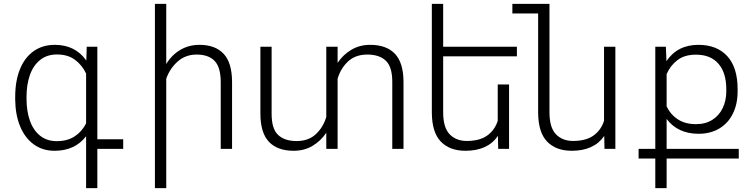

<svg xmlns="http://www.w3.org/2000/svg" viewBox="-20 -770 3865 993"><path d="M617.2 0H483.4V203.1H425.3V-65.4Q367.7 9.8 262.2 9.8Q200.2 9.8 154.5 -23.4Q108.9 -56.6 84.2 -116.2Q59.6 -175.8 58.6 -252.9V-269Q58.6 -351.1 83 -411.6Q107.4 -472.2 153.6 -505.1Q199.7 -538.1 263.2 -538.1Q369.1 -538.1 426.3 -457L428.7 -528.3H483.4V-49.8H617.2ZM425.3 -131.8V-389.6Q404.8 -433.1 367.9 -460.7Q331.1 -488.3 274.4 -488.3Q222.7 -488.3 187.3 -459.7Q151.9 -431.2 134.5 -381.6Q117.2 -332 117.2 -269V-258.8Q117.2 -195.8 134.5 -146.2Q151.9 -96.7 187 -68.4Q222.2 -40 273.4 -40Q328.6 -40 366.2 -64.7Q403.8 -89.4 425.3 -131.8Z M839.8 -363.3V203.1H781.2V-750H839.8V-439Q867.7 -485.4 912.1 -511.7Q956.5 -538.1 1011.7 -538.1Q1092.8 -538.1 1136.2 -492.2Q1179.7 -446.3 1180.2 -346.7V0H1121.6V-346.7Q1121.1 -423.3 1089.4 -455.6Q1057.6 -487.8 997.1 -487.8Q939.5 -487.8 899.2 -452.1Q858.9 -416.5 839.8 -363.3Z M2066.9 -346.7V0H2008.8V-347.2Q2008.8 -424.3 1975.3 -456.1Q1941.9 -487.8 1879.9 -487.8Q1818.4 -487.8 1780.3 -452.4Q1742.2 -417 1726.1 -363.3V0H1667.5V-83.5Q1639.2 -41 1596.2 -15.6Q1553.2 9.8 1499.5 9.8Q1415 9.8 1371.1 -36.4Q1327.1 -82.5 1326.7 -181.6V-528.3H1384.8V-181.2Q1384.8 -104 1418.2 -72.3Q1451.7 -40.5 1513.7 -40.5Q1575.2 -40.5 1613.3 -75.9Q1651.4 -111.3 1667.5 -165V-528.3H1726.1V-444.8Q1754.4 -487.3 1797.4 -512.7Q1840.3 -538.1 1894 -538.1Q1978.5 -538.1 2022.5 -491.9Q2066.4 -445.8 2066.9 -346.7Z M2272 -478.5V-189.5Q2272 -110.4 2305.4 -75.7Q2338.9 -41 2394 -41Q2460.4 -41 2499.5 -68.8Q2538.6 -96.7 2554.2 -145V-333H2612.8V0H2556.6L2555.2 -66.9Q2502.4 9.8 2387.2 9.8Q2305.7 9.8 2259.8 -37.8Q2213.9 -85.4 2213.4 -188V-750H2272V-528.3H2653.3V-478.5Z M3162.6 -528.3V0H3106.4L3105 -66.9Q3052.2 9.8 2937 9.8Q2855.5 9.8 2809.6 -37.8Q2763.7 -85.4 2763.2 -188V-700.2H2629.9V-750H2821.8V-189.5Q2821.8 -110.4 2855.2 -75.7Q2888.7 -41 2943.8 -41Q3010.3 -41 3049.3 -68.8Q3088.4 -96.7 3104 -145V-528.3Z M3800.8 49.8H3427.7V203.1H3369.1V49.8H3282.7V0H3369.1V-528.3H3423.8L3426.8 -453.6Q3483.4 -538.1 3592.3 -538.1Q3687.5 -538.1 3741.2 -479.7Q3794.9 -421.4 3794.9 -308.1V-297.9Q3794.9 -231.4 3770 -181.6Q3745.1 -131.8 3699.5 -105Q3653.8 -78.1 3593.3 -78.1Q3485.4 -78.1 3427.7 -154.8V0H3800.8ZM3427.7 -219.7Q3448.2 -177.2 3486.1 -152.6Q3523.9 -127.9 3580.1 -127.9Q3628.9 -127.9 3664.3 -150.4Q3699.7 -172.9 3718 -211.7Q3736.3 -250.5 3736.3 -297.9V-308.1Q3736.3 -393.6 3695.8 -440.4Q3655.3 -487.3 3579.1 -487.3Q3521 -487.3 3484.1 -459.5Q3447.3 -431.6 3427.7 -386.7Z"/></svg>

Font: Mardoto Light
Style: Regular
Weight: 400
Designer: Christian Robertson, Vahan Hovhannisyan
Foundry: Google
Version: Version 1.000